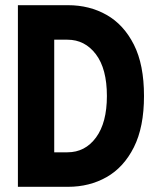

<svg xmlns="http://www.w3.org/2000/svg" viewBox="-20 -720 598 740"><path d="M242 -700H49V0H242Q325 0 391 -37.5Q457 -75 496 -152.5Q535 -230 535 -350Q535 -471 496 -548Q457 -625 391 -662.5Q325 -700 242 -700ZM240 -133H189V-567H240Q307 -567 349.5 -511Q392 -455 392 -350Q392 -247 350 -190Q308 -133 240 -133Z"/></svg>

Font: Phudu SemiBold
Style: Regular
Weight: 600
Version: Version 1.005;gftools[0.9.23]